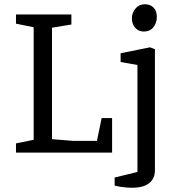

<svg xmlns="http://www.w3.org/2000/svg" viewBox="-20 -716 830 901"><path d="M55 0V-43L138 -60V-588L55 -605V-648H315V-601L224 -586V-63L322 -55H435L457 -162H506V0ZM600 165Q575 165 552 161.5Q529 158 518 155V117L625 91V-411L546 -425V-466L684 -494L707 -485V83Q707 122 680 143.5Q653 165 600 165ZM655 -568Q630 -568 614.5 -585.5Q599 -603 599 -630Q599 -656 616 -676Q633 -696 660 -696Q685 -696 700.5 -680.5Q716 -665 716 -636Q716 -609 700 -588.5Q684 -568 655 -568Z"/></svg>

Font: Faustina
Style: Regular
Weight: 400
Designer: Alfonso Garcia
Foundry: http://www.omnibus-type.com
Version: Version 1.200